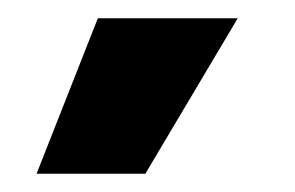

<svg xmlns="http://www.w3.org/2000/svg" viewBox="-20 -783 323 210"><path d="M139 -593H20L87 -763H240Z"/></svg>

Font: Bricolage Grotesque 96pt ExtraBold SemiCondensed ExtraBold
Style: Regular
Weight: 800
Width: 4
Version: Version 1.001;gftools[0.9.33.dev8+g029e19f]